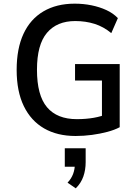

<svg xmlns="http://www.w3.org/2000/svg" viewBox="-20 -734 762 1049"><path d="M393 9Q293 9 221 -32.5Q149 -74 110 -154.5Q71 -235 71 -352Q71 -469 108.5 -549.5Q146 -630 217.5 -672Q289 -714 388 -714Q436 -714 480 -705Q524 -696 561 -679Q598 -662 624 -635L588 -553Q546 -588 497 -603.5Q448 -619 391 -619Q291 -619 236.5 -554.5Q182 -490 182 -353Q182 -213 237 -148Q292 -83 400 -83Q450 -83 492.5 -90.5Q535 -98 570 -113L537 -64V-294H390V-384H634V-39Q606 -24 566.5 -13.5Q527 -3 482.5 3Q438 9 393 9ZM394 295 349 264Q370 242 379.5 216Q389 190 389 163L408 177H334V76H448V152Q448 194 435.5 230Q423 266 394 295Z"/></svg>

Font: Nunito Sans 7pt SemiCondensed SemiBold
Style: Regular
Weight: 600
Width: 4
Designer: Vernon Adams
Foundry: Vernon Adams
Version: Version 3.101;gftools[0.9.27]